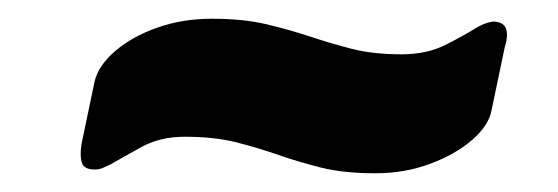

<svg xmlns="http://www.w3.org/2000/svg" viewBox="-20 -402 596 205"><path d="M81 -221Q70 -221 67.5 -228Q65 -235 67 -248L81 -315Q85 -332 103 -347.5Q121 -363 148 -372.5Q175 -382 206 -382Q240 -382 265 -376Q290 -370 311 -363Q332 -356 355 -350Q378 -344 409 -344Q436 -344 456.5 -354.5Q477 -365 488 -372Q493 -375 497 -376.5Q501 -378 506 -379Q517 -379 520 -372Q523 -365 519 -352L505 -285Q502 -268 484 -252.5Q466 -237 439 -227Q412 -217 381 -217Q347 -217 323 -223Q299 -229 277.5 -236.5Q256 -244 232.5 -250Q209 -256 177 -256Q151 -256 131 -245Q111 -234 99 -227Q95 -225 90.5 -223Q86 -221 81 -221Z"/></svg>

Font: Rubik Light SemiBold
Style: Italic
Weight: 600
Italic angle: -12°
Version: Version 2.104